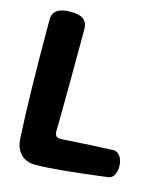

<svg xmlns="http://www.w3.org/2000/svg" viewBox="-111 -780 773 909"><g transform="rotate(15 275.0 -325.5)"><path d="M499 12.7Q244.1 45.9 147.5 45.9Q102.5 45.9 76.2 19Q49.8 -7.8 46.9 -55.7Q35.2 -261.7 35.2 -635.7Q35.2 -697.3 121.1 -697.3Q168.9 -697.3 187.5 -681.2Q206.1 -665 206.1 -634.8Q206.1 -298.8 203.1 -130.9Q204.1 -116.2 210.9 -109.4Q217.8 -102.5 236.3 -103.5Q383.8 -113.3 490.2 -117.2Q504.9 -116.2 517.1 -102.5Q529.3 -88.9 533.2 -64.5Q537.1 -32.2 526.9 -11.2Q516.6 9.8 499 12.7Z"/></g></svg>

Font: Gen Jyuu GothicX Heavy
Style: Bold
Weight: 900
Designer: [Source Han Sans]
Ryoko NISHIZUKA  (kana & ideographs); Paul D. Hunt (Latin, Greek & Cyrillic); Wenlong ZHANG  (bopomofo
Version: Version 1.002.20150607